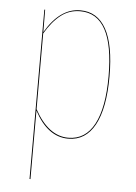

<svg xmlns="http://www.w3.org/2000/svg" viewBox="-52 -567 564 799"><g transform="rotate(5 230.0 -168.0)"><path d="M251.5 -527.3Q322.8 -527.3 359.4 -461.4Q396 -395.5 396 -264.2Q396 -130.9 357.9 -60.8Q319.8 9.3 247.1 9.3Q161.1 9.3 105.5 -95.7V190.4H101.6V-517.1H105L105.5 -423.3Q166 -527.3 251.5 -527.3ZM247.1 5.4Q318.4 5.4 355.2 -63.5Q392.1 -132.3 392.1 -264.2Q392.1 -523.4 251.5 -523.4Q205.6 -523.4 170.7 -496.3Q135.7 -469.2 105.5 -418V-101.6Q163.6 5.4 247.1 5.4Z"/></g></svg>

Font: Fira Sans Compressed Four
Style: Regular
Weight: 100
Width: 1
Designer: Carrois Corporate & Edenspiekermann AG
Foundry: Carrois Corporate GbR & Edenspiekermann AG
Version: Version 4.203;PS 004.203;hotconv 1.0.88;makeotf.lib2.5.64775